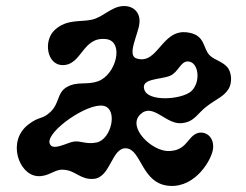

<svg xmlns="http://www.w3.org/2000/svg" viewBox="-20 -573 806 628"><path d="M282 -509C245 -500 199 -512 159 -475C121 -440 133 -360 185 -360C249 -360 249 -455 328 -445C387 -437 360 -328 300 -307C262 -294 233 -308 198 -288C166 -269 175 -235 145 -207C118 -181 109 -194 73 -166C2 -112 41 -2 102 3C137 6 157 -18 183 -18C227 -18 241 16 287 12C342 7 345 -90 392 -88C444 -85 442 30 536 35C621 40 674 -53 677 -88C681 -132 642 -151 615 -132C591 -115 584 -79 530 -79C476 -79 395 -157 439 -199C480 -238 521 -167 572 -170C617 -173 625 -203 660 -228C691 -251 710 -256 727 -281C740 -301 739 -337 722 -355C705 -373 681 -377 666 -392C643 -414 653 -459 593 -467C508 -479 497 -359 426 -382C394 -393 433 -462 436 -497C440 -532 416 -556 380 -553C344 -550 316 -517 282 -509ZM536 -325C564 -337 570 -372 594 -372C630 -372 638 -305 606 -275C575 -247 464 -239 452 -280C440 -317 504 -312 536 -325ZM318 -227C367 -218 345 -117 296 -107C262 -100 245 -113 222 -110C199 -107 150 -76 142 -105C133 -144 266 -237 318 -227Z"/></svg>

Font: PicNic
Style: Regular
Weight: 400
Designer: Mariel Nils
Foundry: Velvetyne Type Foundry
Version: Version 2.000;Glyphs 3.2.3 (3260)